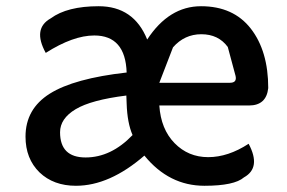

<svg xmlns="http://www.w3.org/2000/svg" viewBox="-20 -584 923 617"><path d="M224 13Q152 13 107 -30Q62 -74 62 -145Q62 -234 140 -283Q218 -332 387 -351Q383 -470 283 -470Q215 -470 127 -414Q84 -492 143 -525Q196 -564 297 -564Q410 -564 453 -457Q523 -564 626 -564Q730 -564 786 -492Q842 -420 842 -301Q836 -245 780 -245H492Q497 -169 541 -124Q585 -79 649 -79Q713 -79 779 -122Q820 -45 764 -14Q733 13 637 13Q523 13 444 -84Q332 13 224 13ZM406 -150Q389 -189 387 -251L386 -277Q273 -263 223 -233Q173 -203 173 -159Q173 -78 255 -78Q337 -78 406 -150ZM492 -318H719Q742 -318 737 -340L712 -433Q682 -474 627 -474Q573 -474 536 -432Z"/></svg>

Font: Swei Half Moon CJK TC
Style: Medium
Weight: 500
Version: Version 2.125